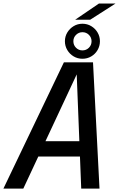

<svg xmlns="http://www.w3.org/2000/svg" viewBox="-41 -1104 696 1124"><path d="M-21 0 333 -739H503.5L541.5 0H434.5L408 -670.5H409L95.5 0ZM134 -187.5 151.5 -277.5H488L470 -187.5ZM441.5 -809Q464 -809 479.5 -824.5Q495 -840 495 -862.5Q495 -884.5 479.5 -900Q464 -915.5 441.5 -915.5Q420 -915.5 404.2 -900Q388.5 -884.5 388.5 -862.5Q388.5 -840 404 -824.5Q419.5 -809 441.5 -809ZM441.5 -760Q413.5 -760 390.2 -773.8Q367 -787.5 353 -811Q339 -834.5 339 -862.5Q339 -890.5 353 -913.8Q367 -937 390.2 -951Q413.5 -965 441.5 -965Q470 -965 493.2 -951Q516.5 -937 530.2 -913.8Q544 -890.5 544 -862.5Q544 -834.5 530.2 -811Q516.5 -787.5 493.2 -773.8Q470 -760 441.5 -760ZM399 -988.5 538.5 -1083.5H635.5L487 -988.5Z"/></svg>

Font: Epilogue Medium
Style: Italic
Weight: 500
Italic angle: -12°
Designer: Tyler Finck
Foundry: Etcetera Type Co
Version: Version 2.112